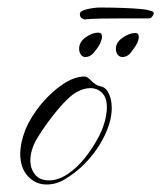

<svg xmlns="http://www.w3.org/2000/svg" viewBox="-20 -477 430 512"><path d="M104 15Q75 15 54.5 -7Q34 -29 34 -67Q34 -81 37.5 -97.5Q41 -114 48 -132Q63 -167 89.5 -199Q116 -231 147 -252Q178 -273 206 -273Q209 -273 213 -270.5Q217 -268 219 -266L224 -261Q236 -249 247.5 -247Q259 -245 266 -235Q278 -216 278 -189Q278 -152 255.5 -108.5Q233 -65 195 -30Q176 -13 153 1Q130 15 104 15ZM111 4Q135 4 160 -12.5Q185 -29 206.5 -56Q228 -83 243.5 -113Q259 -143 263 -170Q264 -175 264.5 -180.5Q265 -186 265 -190Q265 -217 252 -229.5Q239 -242 221 -242Q202 -242 182 -230Q163 -219 134 -184.5Q105 -150 82 -113Q61 -80 61 -49Q61 -27 73.5 -11.5Q86 4 111 4ZM207 -325Q200 -325 195.5 -331.5Q191 -338 191 -347Q191 -365 208.5 -377.5Q226 -390 242 -390Q252 -390 252 -379Q252 -371 245 -357Q241 -350 231 -337.5Q221 -325 207 -325ZM306 -325Q299 -325 294 -331Q289 -337 289 -347Q289 -364 307 -376.5Q325 -389 341 -389Q350 -389 350 -379Q350 -368 343 -357Q339 -350 329.5 -337.5Q320 -325 306 -325ZM207 -425Q204 -425 198.5 -428Q193 -431 193 -440Q193 -448 212 -452.5Q231 -457 249 -457Q260 -457 285 -456.5Q310 -456 335.5 -454.5Q361 -453 371 -451Q374 -450 382 -448Q390 -446 390 -442Q390 -438 386 -433Q382 -428 379 -428Q353 -428 317 -428Q281 -428 250 -427.5Q219 -427 207 -425Z"/></svg>

Font: The Nautigal
Style: Regular
Weight: 400
Designer: Robert E. Leuschke
Foundry: Robert E. Leuschke
Version: Version 1.100; ttfautohint (v1.8.3)